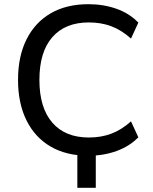

<svg xmlns="http://www.w3.org/2000/svg" viewBox="-20 -734 730 916"><path d="M349 162V-41H437V162ZM402 9Q297 9 222 -34.5Q147 -78 106.5 -159.5Q66 -241 66 -353Q66 -465 106.5 -546Q147 -627 222 -670.5Q297 -714 402 -714Q474 -714 536 -692Q598 -670 640 -626L605 -550Q559 -591 510.5 -609Q462 -627 404 -627Q291 -627 229.5 -556.5Q168 -486 168 -353Q168 -220 229.5 -149Q291 -78 404 -78Q462 -78 510.5 -96Q559 -114 605 -155L640 -79Q598 -36 536 -13.5Q474 9 402 9Z"/></svg>

Font: Nunito Sans 10pt Medium
Style: Regular
Weight: 500
Designer: Vernon Adams
Foundry: Vernon Adams
Version: Version 3.101;gftools[0.9.27]